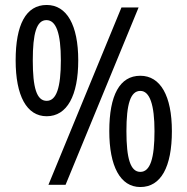

<svg xmlns="http://www.w3.org/2000/svg" viewBox="-20 -744 754 773"><path d="M168 -724C84 -724 43 -644 43 -501C43 -359 87 -276 168 -276C250 -276 295 -359 295 -501C295 -643 249 -724 168 -724ZM538 -714H469L175 0H244ZM167 -663C206 -663 225 -610 225 -501C225 -391 207 -338 168 -338C127 -338 112 -392 112 -501C112 -609 127 -663 167 -663ZM545 -439C462 -439 420 -361 420 -216C420 -75 464 9 545 9C628 9 672 -72 672 -216C672 -358 626 -439 545 -439ZM545 -378C583 -378 602 -322 602 -216C602 -107 585 -52 545 -52C505 -52 489 -106 489 -216C489 -324 505 -378 545 -378Z"/></svg>

Font: Noto Sans Ethiopic Condensed
Style: Regular
Weight: 400
Width: 3
Designer: Monotype Design Team
Foundry: Monotype Imaging Inc.
Version: Version 2.102